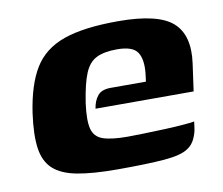

<svg xmlns="http://www.w3.org/2000/svg" viewBox="-55 -467 623 536"><g transform="rotate(-10 257.0 -198.5)"><path d="M237.5 5.6Q167.9 5.6 123.8 -2.7Q79.7 -11 56.5 -32.3Q33.4 -53.6 28.1 -91.7Q22.7 -129.7 31 -189.7Q42.7 -269.5 71.1 -315.5Q99.4 -361.6 156.2 -381.6Q213 -401.6 310.4 -401.6Q423.6 -401.6 464.9 -364.8Q506.2 -328.1 495.2 -249.3L484.4 -171.9H206.3Q209.3 -193.4 220.7 -207.7Q232.1 -221.9 257.9 -221.9H358L360.7 -243.2Q365.2 -283.3 352 -304Q338.8 -324.8 293.9 -324.8Q257.3 -324.8 235.7 -314.1Q214 -303.5 202.2 -275.2Q190.3 -246.8 182 -192.4Q175.5 -144.6 181.5 -120.3Q187.5 -96 211.4 -87.7Q235.3 -79.4 281.5 -79.4Q298.8 -79.4 327.8 -80.3Q356.8 -81.1 387.8 -82.3Q418.7 -83.6 442.1 -85.6Q465.4 -87.5 471.3 -89.1L468.9 -70.7Q467.2 -56.8 460 -41.2Q452.8 -25.5 439 -16.4Q419.2 -2.4 370.5 1.6Q321.8 5.6 237.5 5.6Z"/></g></svg>

Font: Genos Thin
Style: Italic
Weight: 100
Italic angle: -8°
Designer: Robert E. Leuschke
Foundry: Robert E. Leuschke
Version: Version 1.010